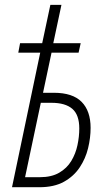

<svg xmlns="http://www.w3.org/2000/svg" viewBox="-20 -784 451 804"><path d="M30.3 0 148.4 -563.5H56.6L64 -603H156.7L190.9 -763.7H237.3L203.1 -603H317.9L309.1 -563.5H195.8L160.2 -395.5H205.6Q284.2 -395.5 321.8 -357.4Q359.4 -319.3 359.4 -248.5Q359.4 -207 348.9 -163.6Q338.4 -120.1 313.7 -83Q289.1 -45.9 247.8 -22.9Q206.5 0 145 0ZM85 -42H146.5Q195.8 -42 228 -60.8Q260.3 -79.6 278.6 -110.1Q296.9 -140.6 304.4 -176.3Q312 -211.9 312 -246.1Q312 -303.2 282.7 -328.4Q253.4 -353.5 195.8 -353.5H150.9Z"/></svg>

Font: Open Sans Condensed Light
Style: Italic
Weight: 300
Width: 3
Italic angle: -12°
Designer: Monotype Design Team
Foundry: Monotype Imaging Inc.
Version: Version 3.000; ttfautohint (v1.8.4)